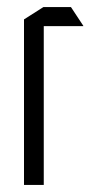

<svg xmlns="http://www.w3.org/2000/svg" viewBox="-20 -524 264 544"><path d="M48 0V-469L103 -504H104V0ZM104 -450V-504H181L216 -451V-450Z"/></svg>

Font: Foldit Light
Style: Regular
Weight: 300
Version: Version 1.003